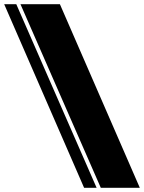

<svg xmlns="http://www.w3.org/2000/svg" viewBox="-60 -810 690 920"><path d="M227 -790 610 90H423L38 -790ZM343 90 -40 -790H18L403 90Z"/></svg>

Font: J.M. Nexus Grotesque
Style: Regular
Weight: 900
Designer: deFharo
Foundry: deFharo
Version: Version 3.003